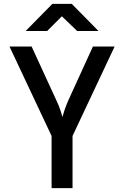

<svg xmlns="http://www.w3.org/2000/svg" viewBox="-20 -970 640 990"><path d="M246 0V-269L29 -730H143L270 -454Q283 -427 291 -403Q299 -379 302 -367Q305 -379 313 -403Q321 -427 333 -454L459 -730H571L354 -269V0ZM112 -810 250 -950H350L488 -810H378L299 -886L223 -810Z"/></svg>

Font: JetBrains Mono NL SemiBold
Style: Regular
Weight: 600
Designer: Philipp Nurullin, Konstantin Bulenkov
Foundry: JetBrains
Version: Version 2.304; ttfautohint (v1.8.4.7-5d5b)